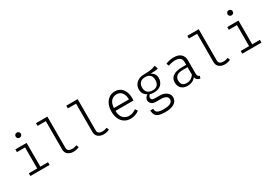

<svg xmlns="http://www.w3.org/2000/svg" viewBox="51 -1924 4698 3296"><g transform="rotate(-30 2400.0 -276.0)"><path d="M359 -525V-54H511.5V0H131V-54H297V-471H136V-525ZM300.5 -762.5Q324.5 -762.5 338.5 -748Q352.5 -733.5 352.5 -713Q352.5 -691 338.5 -676.2Q324.5 -661.5 300.5 -661.5Q278 -661.5 264 -676.2Q250 -691 250 -713Q250 -733.5 264 -748Q278 -762.5 300.5 -762.5Z M893 -737.5V-119Q893 -78 919.2 -61Q945.5 -44 985.5 -44Q1010.5 -44 1032.8 -49Q1055 -54 1078 -63L1096 -15Q1076.5 -5.5 1046.5 2.2Q1016.5 10 979.5 10Q917.5 10 874.2 -23.8Q831 -57.5 831 -119V-683.5H668V-737.5Z M1493 -737.5V-119Q1493 -78 1519.2 -61Q1545.5 -44 1585.5 -44Q1610.5 -44 1632.8 -49Q1655 -54 1678 -63L1696 -15Q1676.5 -5.5 1646.5 2.2Q1616.5 10 1579.5 10Q1517.5 10 1474.2 -23.8Q1431 -57.5 1431 -119V-683.5H1268V-737.5Z M1954.5 -237.5Q1956 -171.5 1978.2 -129.2Q2000.5 -87 2037 -67Q2073.5 -47 2116.5 -47Q2158 -47 2190.2 -59Q2222.5 -71 2258 -95.5L2290.5 -49Q2254 -21 2208.2 -5.5Q2162.5 10 2119 10Q2046.5 10 1994.8 -24Q1943 -58 1915.5 -119.2Q1888 -180.5 1888 -262Q1888 -342 1916 -403.5Q1944 -465 1993.8 -499.8Q2043.5 -534.5 2109.5 -534.5Q2173.5 -534.5 2219 -503.5Q2264.5 -472.5 2288.8 -415.8Q2313 -359 2313 -280.5Q2313 -267 2312.5 -256.2Q2312 -245.5 2311.5 -237.5ZM2111 -476.5Q2047.5 -476.5 2004.2 -431.5Q1961 -386.5 1955.5 -293.5H2254Q2252 -386 2212.5 -431.2Q2173 -476.5 2111 -476.5Z M2924.5 -572.5 2947.5 -504.5Q2912 -494.5 2874 -492.5Q2836 -490.5 2793 -490.5Q2837.5 -470 2859.5 -436.2Q2881.5 -402.5 2881.5 -359.5Q2881.5 -307.5 2859 -266.8Q2836.5 -226 2794.2 -203Q2752 -180 2691.5 -180Q2662 -180 2643.5 -182.8Q2625 -185.5 2607.5 -191.5Q2595 -182 2586.2 -166.5Q2577.5 -151 2577.5 -134Q2577.5 -113.5 2593.8 -100Q2610 -86.5 2651.5 -86.5H2748.5Q2799 -86.5 2840.2 -68Q2881.5 -49.5 2905.8 -18Q2930 13.5 2930 53Q2930 129.5 2865.8 169.2Q2801.5 209 2688 209Q2609.5 209 2563 192.8Q2516.5 176.5 2496.2 142.2Q2476 108 2476 54H2533Q2533 87 2545.8 108.5Q2558.5 130 2591.5 140.8Q2624.5 151.5 2686 151.5Q2746.5 151.5 2786.2 141.2Q2826 131 2846 110Q2866 89 2866 57Q2866 15.5 2827.5 -5Q2789 -25.5 2735 -25.5H2638Q2575 -25.5 2545 -55Q2515 -84.5 2515 -122.5Q2515 -146.5 2529.2 -169.8Q2543.5 -193 2572 -212Q2528.5 -235 2507 -270Q2485.5 -305 2485.5 -355.5Q2485.5 -407 2511 -447.5Q2536.5 -488 2582 -511.5Q2627.5 -535 2687.5 -535Q2756 -536 2796.8 -540.2Q2837.5 -544.5 2865.8 -552.5Q2894 -560.5 2924.5 -572.5ZM2686 -486Q2615 -486 2582.2 -448.5Q2549.5 -411 2549.5 -354.5Q2549.5 -298.5 2583 -260.8Q2616.5 -223 2689 -223Q2749.5 -223 2781.5 -258Q2813.5 -293 2813.5 -355Q2813.5 -419 2781.5 -452.5Q2749.5 -486 2686 -486Z M3466 -103.5Q3466 -71.5 3477 -56.8Q3488 -42 3511 -35L3494 10.5Q3464 6 3440.5 -11.5Q3417 -29 3407.5 -65Q3380 -28.5 3338.8 -9.2Q3297.5 10 3245.5 10Q3167.5 10 3123 -34Q3078.5 -78 3078.5 -151.5Q3078.5 -231.5 3140.8 -274Q3203 -316.5 3322 -316.5H3401.5V-367.5Q3401.5 -429 3366.2 -453.8Q3331 -478.5 3270 -478.5Q3243.5 -478.5 3210 -472.5Q3176.5 -466.5 3135.5 -452L3117.5 -503Q3165 -520.5 3203.8 -527.5Q3242.5 -534.5 3279 -534.5Q3371.5 -534.5 3418.8 -489.2Q3466 -444 3466 -369.5ZM3257.5 -39.5Q3300.5 -39.5 3338 -60.5Q3375.5 -81.5 3401.5 -119V-269H3314.5Q3221 -269 3184 -236.2Q3147 -203.5 3147 -149.5Q3147 -95 3174 -67.2Q3201 -39.5 3257.5 -39.5Z M3893 -737.5V-119Q3893 -78 3919.2 -61Q3945.5 -44 3985.5 -44Q4010.5 -44 4032.8 -49Q4055 -54 4078 -63L4096 -15Q4076.5 -5.5 4046.5 2.2Q4016.5 10 3979.5 10Q3917.5 10 3874.2 -23.8Q3831 -57.5 3831 -119V-683.5H3668V-737.5Z M4559 -525V-54H4711.5V0H4331V-54H4497V-471H4336V-525ZM4500.5 -762.5Q4524.5 -762.5 4538.5 -748Q4552.5 -733.5 4552.5 -713Q4552.5 -691 4538.5 -676.2Q4524.5 -661.5 4500.5 -661.5Q4478 -661.5 4464 -676.2Q4450 -691 4450 -713Q4450 -733.5 4464 -748Q4478 -762.5 4500.5 -762.5Z"/></g></svg>

Font: Fira Code Light Light
Style: Regular
Weight: 300
Monospace: yes
Version: Version 5.002